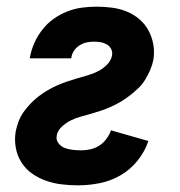

<svg xmlns="http://www.w3.org/2000/svg" viewBox="-20 -548 540 576"><path d="M214 8Q189 8 164.5 5Q140 2 117.5 -6Q95 -14 76 -27.5Q57 -41 44.5 -60.5Q32 -80 27.5 -104Q23 -128 27 -153Q30 -168 35.5 -183Q41 -198 50.5 -211.5Q60 -225 71.5 -237Q83 -249 96 -259Q109 -269 123.5 -277.5Q138 -286 153 -292.5Q168 -299 183 -304Q198 -309 213.5 -313.5Q229 -318 244.5 -322.5Q260 -327 274.5 -334.5Q289 -342 301 -354Q313 -366 316 -381Q318 -392 313.5 -401Q309 -410 300 -415Q291 -420 281 -421.5Q271 -423 261 -423Q250 -423 239 -420.5Q228 -418 218 -411.5Q208 -405 201.5 -395Q195 -385 194 -374L193 -373H69L70 -377Q74 -399 83.5 -420Q93 -441 107.5 -459.5Q122 -478 141 -491.5Q160 -505 181.5 -513.5Q203 -522 225.5 -525Q248 -528 269 -528Q293 -528 316 -525Q339 -522 360 -513.5Q381 -505 398 -490.5Q415 -476 425.5 -456.5Q436 -437 440 -414.5Q444 -392 440 -368Q437 -353 430.5 -338Q424 -323 415.5 -309Q407 -295 395 -283.5Q383 -272 369.5 -261.5Q356 -251 342.5 -243Q329 -235 313.5 -228Q298 -221 283 -216Q268 -211 252.5 -206.5Q237 -202 222 -198Q207 -194 192 -186.5Q177 -179 164.5 -167Q152 -155 150 -140Q148 -127 156 -117.5Q164 -108 174.5 -104Q185 -100 198 -98.5Q211 -97 223 -97Q237 -97 251 -100Q265 -103 277.5 -111Q290 -119 299 -131Q308 -143 313 -157L425 -125Q415 -94 393 -66.5Q371 -39 341.5 -22Q312 -5 279 1.5Q246 8 214 8Z"/></svg>

Font: Iosevka Extrabold
Style: Italic
Weight: 800
Italic angle: -9°
Monospace: yes
Designer: Belleve Invis
Foundry: Belleve Invis
Version: Version 32.5.0; ttfautohint (v1.8.4)